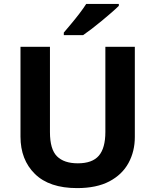

<svg xmlns="http://www.w3.org/2000/svg" viewBox="-20 -954 796 984"><path d="M671 -252Q671 -178 638.5 -118.5Q606 -59 540.5 -24.5Q475 10 375 10Q233 10 159 -62.5Q85 -135 85 -254V-714H236V-277Q236 -189 272 -153Q308 -117 379 -117Q453 -117 486.5 -156Q520 -195 520 -278V-714H671ZM589 -924Q575 -910 552 -890Q529 -870 502.5 -848Q476 -826 450.5 -806.5Q425 -787 406 -774H307V-787Q323 -806 344.5 -831.5Q366 -857 387 -884.5Q408 -912 422 -934H589Z"/></svg>

Font: Noto Sans New Tai Lue
Style: Bold
Weight: 700
Version: Version 2.003